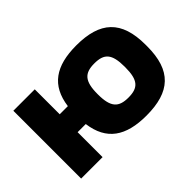

<svg xmlns="http://www.w3.org/2000/svg" viewBox="-92 -750 1001 1001"><g transform="rotate(-45 408.5 -250.0)"><path d="M49 0H207V-184H267C285 -49 370 9 522 9C697 9 780 -66 780 -244V-256C780 -434 697 -509 522 -509C370 -509 285 -451 267 -316H207V-500H49ZM421 -248V-252C421 -347 451 -376 522 -376C594 -376 622 -347 622 -252V-248C622 -153 594 -124 522 -124C451 -124 421 -153 421 -248Z"/></g></svg>

Font: LT Wave Alt Black
Style: Regular
Weight: 900
Designer: Daniel Lyons
Version: Version 2.5 (Glyphs App)